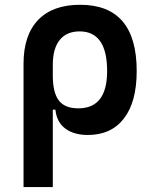

<svg xmlns="http://www.w3.org/2000/svg" viewBox="-20 -547 626 792"><path d="M342.3 9.8Q285.2 9.8 249.5 -16.6Q213.9 -43 208.5 -94.7H197.8V224.6H77.1V-284.2Q77.1 -401.9 137.2 -464.6Q197.3 -527.3 310.5 -527.3Q543.9 -527.3 543.9 -253.9Q543.9 -126.5 491.2 -58.3Q438.5 9.8 342.3 9.8ZM197.8 -235.8Q197.8 -165.5 222.4 -132.8Q247.1 -100.1 303.2 -100.1Q421.9 -100.1 421.9 -253.9Q421.9 -417.5 308.1 -417.5Q254.9 -417.5 226.3 -382.1Q197.8 -346.7 197.8 -279.8Z"/></svg>

Font: Cascadia Mono NF SemiBold
Style: Regular
Weight: 600
Monospace: yes
Designer: Aaron Bell
Foundry: Saja Typeworks
Version: Version 2404.023; ttfautohint (v1.8.4)